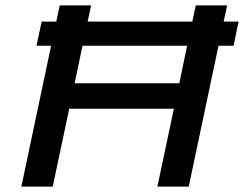

<svg xmlns="http://www.w3.org/2000/svg" viewBox="-20 -690 902 710"><path d="M201 -670 188 -610H134L115 -521H169L59 0H175L236 -288H623L562 0H678L788 -521H844L862 -610H807L820 -670H704L691 -610H304L317 -670ZM256 -382 285 -521H672L643 -382Z"/></svg>

Font: LT Wave Medium
Style: Italic
Weight: 500
Designer: Daniel Lyons
Version: Version 2.5 (Glyphs App)